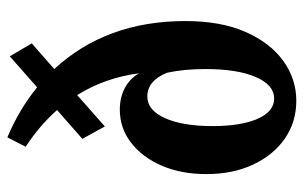

<svg xmlns="http://www.w3.org/2000/svg" viewBox="-171 -641 822 520"><g transform="rotate(-90 240.0 -381.0)"><path d="M227 10.5Q170 10.5 125.2 -20.2Q80.5 -51 54.5 -106Q28.5 -161 28.5 -233Q28.5 -301 51.2 -353.8Q74 -406.5 113.5 -437Q153 -467.5 203 -467.5Q236 -467.5 261.8 -453.8Q287.5 -440 301.5 -415.5Q289.5 -507.5 242.5 -583L157.5 -508L124 -569L202 -637.5Q160 -685 102.5 -722.5L128 -772Q204 -740 263.5 -691.5L347.5 -765.5L382.5 -706L313 -645Q443 -504.5 443 -290Q443 -194 413.5 -127Q384 -60 335 -24.8Q286 10.5 227 10.5ZM233 -49.5Q270 -49.5 291.5 -99.5Q313 -149.5 313 -235.5Q313 -294 303 -339.5Q281.5 -393 238.5 -393Q201.5 -393 180 -345Q158.5 -297 158.5 -216.5Q158.5 -139.5 178.2 -94.5Q198 -49.5 233 -49.5Z"/></g></svg>

Font: Libre Caslon Condensed
Style: Bold
Weight: 700
Designer: Pablo Impallari, Rodrigo Fuenzalida, Katja Schimmel, Ertekin Erdin
Foundry: Pablo Impallari, Rodrigo Fuenzalida
Version: Version 2.000; ttfautohint (v1.8.4.7-5d5b);gftools[0.9.33]